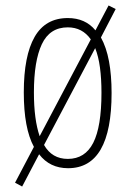

<svg xmlns="http://www.w3.org/2000/svg" viewBox="-20 -605 479 702"><path d="M388 -265Q388 10 229 10Q162 10 123 -41L61 77L35 63L104 -68Q67 -136 67 -267Q67 -401 106.5 -470Q146 -539 228 -539Q292 -539 329 -494L377 -585L403 -572L349 -468Q369 -432 378.5 -381Q388 -330 388 -265ZM104 -267Q104 -168 125 -107L312 -461Q281 -505 228 -505Q162 -505 133 -443.5Q104 -382 104 -267ZM351 -266Q351 -317 345.5 -358Q340 -399 328 -429L141 -75Q170 -24 228 -24Q291 -24 321 -83Q351 -142 351 -266Z"/></svg>

Font: Noto Sans Malayalam ExtraCondensed ExtraLight
Style: Regular
Weight: 200
Width: 2
Designer: Jelle Bosma - Monotype Design Team
Foundry: Monotype Imaging Inc.
Version: Version 2.104; ttfautohint (v1.8.4.7-5d5b)